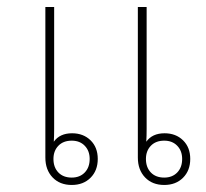

<svg xmlns="http://www.w3.org/2000/svg" viewBox="-20 -521 587 546"><path d="M184 5Q150 5 129.5 -16.5Q109 -38 109 -73V-501H134V-185Q134 -175 134 -154.5Q134 -134 133 -118Q150 -142 185 -142Q217 -142 237.5 -122Q258 -102 258 -69Q258 -36 237.5 -15.5Q217 5 184 5ZM184 -16Q207 -16 221 -30.5Q235 -45 235 -69Q235 -92 221 -106.5Q207 -121 184 -121Q160 -121 146 -106.5Q132 -92 132 -69Q132 -45 146 -30.5Q160 -16 184 -16ZM447 5Q413 5 392.5 -16.5Q372 -38 372 -73V-501H397V-185Q397 -175 397 -154.5Q397 -134 396 -118Q413 -142 448 -142Q480 -142 500.5 -122Q521 -102 521 -69Q521 -36 500.5 -15.5Q480 5 447 5ZM447 -16Q470 -16 484 -30.5Q498 -45 498 -69Q498 -92 484 -106.5Q470 -121 447 -121Q423 -121 409 -106.5Q395 -92 395 -69Q395 -45 409 -30.5Q423 -16 447 -16Z"/></svg>

Font: Noto Sans Thai Looped UI Thin
Style: Regular
Weight: 100
Designer: Cadson Demak Team
Foundry: Cadson Demak Co., Ltd.
Version: Version 1.000; ttfautohint (v1.8.4.7-5d5b)